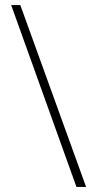

<svg xmlns="http://www.w3.org/2000/svg" viewBox="-20 -735 376 756"><path d="M60 -715H24L281 1H319Z"/></svg>

Font: Noto Sans Myanmar ExtraCondensed ExtraLight
Style: Regular
Weight: 200
Width: 2
Designer: Monotype Design Team
Foundry: Monotype Imaging Inc.
Version: Version 2.107